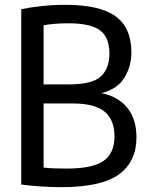

<svg xmlns="http://www.w3.org/2000/svg" viewBox="-20 -768 614 795"><path d="M233.5 7Q194 7 150.5 4.2Q107 1.5 68 -4V-730Q107 -738 153.8 -743Q200.5 -748 252 -748Q393 -748 458.5 -700.5Q524 -653 524 -551Q524 -493.5 495 -446.2Q466 -399 400 -382.5Q470.5 -368 507.8 -321Q545 -274 545 -200Q545 -98 471.8 -45.5Q398.5 7 233.5 7ZM263 -671.5Q232.5 -671.5 208.2 -669.5Q184 -667.5 160.5 -663.5V-418.5H265Q361.5 -418.5 397.2 -451.2Q433 -484 433 -546Q433 -613 394.5 -642.2Q356 -671.5 263 -671.5ZM255.5 -70Q364 -70 409 -102Q454 -134 454 -203.5Q454 -272 413 -305.8Q372 -339.5 282.5 -339.5H160.5V-74Q185 -71.5 208.5 -70.8Q232 -70 255.5 -70Z"/></svg>

Font: Encode Sans Condensed Medium
Style: Regular
Weight: 500
Width: 3
Designer: Multiple Designers
Foundry: Impallari Type
Version: Version 3.000; ttfautohint (v1.8.3) -l 8 -r 50 -G 200 -x 14 